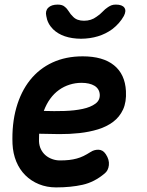

<svg xmlns="http://www.w3.org/2000/svg" viewBox="-20 -805 640 835"><path d="M440 -134.6Q456.1 -110.4 453.5 -86.7Q450.9 -62.9 434.8 -50.3Q390.1 -12.7 339.1 -1.4Q288.1 10 223.6 10Q183.6 10 149.5 -3.9Q115.5 -17.7 90.3 -42.7Q65.1 -67.7 50.7 -102.6Q36.4 -137.4 34.4 -179.4Q31.1 -265.9 51 -336.3Q70.9 -406.7 110.5 -456.5Q150.2 -506.4 208.1 -533.2Q266.1 -560 339.6 -560Q427.6 -560 475.7 -521.2Q523.8 -482.4 527.7 -409.2Q530.3 -361.5 515.2 -328.8Q500 -296.1 471.9 -275Q443.8 -254 406.1 -242.4Q368.3 -230.9 325.5 -226.2Q282.7 -221.5 237.5 -221.8Q192.3 -222.1 150.2 -223.4Q149.9 -215.6 149.8 -207.5Q149.6 -199.4 149.6 -191Q150.3 -171.6 157.9 -156.1Q165.5 -140.6 177.9 -129.9Q190.3 -119.2 206.7 -113.3Q223 -107.3 240.5 -107.3Q263.5 -107.3 280.8 -109.3Q298.1 -111.3 313.6 -115.5Q329 -119.6 343.3 -126.6Q357.6 -133.6 373.3 -143.6Q388.6 -154 407.9 -153.9Q427.3 -153.7 440 -134.6ZM170.5 -322.6Q215.7 -321 260.1 -322.4Q304.5 -323.8 339.3 -331.3Q374 -338.7 394.8 -354Q415.7 -369.2 413.8 -395Q412.8 -407.2 406.8 -416.6Q400.9 -426 390.7 -432.1Q380.6 -438.2 366.3 -441.5Q352 -444.8 334.7 -444.8Q307.9 -444.8 282.9 -436.9Q257.8 -429.1 236.4 -413.7Q214.9 -398.3 198.3 -375.4Q181.7 -352.6 170.5 -322.6ZM181.3 -735.3Q176.1 -757.9 189.8 -771.4Q203.5 -785 230.9 -785Q241.2 -785 248.7 -782.7Q256.2 -780.4 260.9 -776.1Q271.7 -767.8 279.1 -755.5Q286.4 -743.1 298 -732.1Q314.3 -714.8 345.5 -714.8Q376.7 -714.8 399.7 -732.1Q415 -742.1 426 -754Q437 -765.8 449.8 -774.1Q457.8 -779.4 465.3 -782.2Q472.8 -785 484.1 -785Q511.5 -785 521 -771.4Q530.4 -757.9 518.5 -735.3Q500.4 -702.7 467.9 -677.9Q412 -637.2 332.3 -636.5Q252.6 -637.2 210.7 -677.9Q186.1 -702.7 181.3 -735.3Z"/></svg>

Font: Maple Mono
Style: Italic
Weight: 400
Italic angle: -10°
Monospace: yes
Designer: subframe7536
Version: Version 7.300